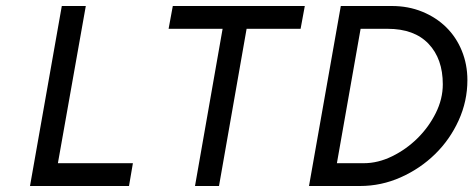

<svg xmlns="http://www.w3.org/2000/svg" viewBox="-20 -620 1578 640"><path d="M410 0H80L186 -600H266L173 -76H423Z M982 -524H802L710 0H630L722 -524H542L556 -600H996Z M1180 0H1010L1116 -600H1286Q1341 -600 1387.5 -581Q1434 -562 1467.5 -529Q1501 -496 1519.5 -450.5Q1538 -405 1538 -353Q1538 -283 1509 -219Q1480 -155 1430.5 -106.5Q1381 -58 1316 -29Q1251 0 1180 0ZM1272 -524H1182L1103 -76H1193Q1240 -76 1287 -99Q1334 -122 1371.5 -159Q1409 -196 1432.5 -243Q1456 -290 1456 -339Q1456 -424 1408.5 -474Q1361 -524 1272 -524Z"/></svg>

Font: Gauge
Style: Oblique
Weight: 400
Italic angle: -80°
Designer: Daniel Pimley
Foundry: Daniel Pimley
Version: Version 2.0